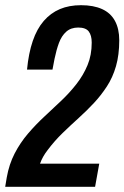

<svg xmlns="http://www.w3.org/2000/svg" viewBox="-37 -719 479 739"><path d="M-17 0 -11 -36Q-2 -87 19.5 -128.5Q41 -170 71 -205Q101 -240 134.5 -271Q168 -302 200 -332.5Q232 -363 258 -396.5Q284 -430 300 -468.5Q316 -507 316 -555Q316 -583 304.5 -598Q293 -613 264 -613Q236 -613 218 -597Q200 -581 190 -554Q180 -527 173 -493L165 -451H67Q73 -514 89 -561Q105 -608 131.5 -638.5Q158 -669 193.5 -684Q229 -699 275 -699Q323 -699 356 -684Q389 -669 405.5 -638.5Q422 -608 422 -564Q422 -508 409.5 -464.5Q397 -421 374.5 -386.5Q352 -352 324.5 -322.5Q297 -293 266 -265Q235 -237 204 -207Q173 -177 146 -141Q136 -128 129 -115.5Q122 -103 117 -89H345L329 0Z"/></svg>

Font: Archivo ExtraCondensed SemiBold
Style: Italic
Weight: 600
Width: 2
Italic angle: -10°
Designer: Hector Gatti
Foundry: Omnibus-Type
Version: Version 2.001